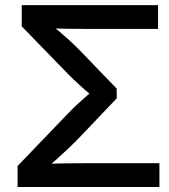

<svg xmlns="http://www.w3.org/2000/svg" viewBox="-20 -748 676 768"><path d="M50.3 0V-84L254.9 -296.9Q273.4 -316.4 294.7 -335.7Q315.9 -355 335.2 -371.8Q354.5 -388.7 368.2 -400.4V-347.7Q354.5 -359.4 335.2 -375.5Q315.9 -391.6 295.2 -410.6Q274.4 -429.7 254.9 -449.2L66.9 -642.6V-727.5H612.3V-632.3H335Q292 -632.3 253.9 -632.8Q215.8 -633.3 181.6 -635.3L174.3 -658.2Q191.4 -644 211.2 -627.4Q231 -610.8 253.2 -590.8Q275.4 -570.8 298.8 -546.9L446.8 -393.6V-354.5L298.8 -199.2Q272.9 -172.4 248 -148.9Q223.1 -125.5 200.9 -106Q178.7 -86.4 161.1 -71.3L168 -92.3Q205.6 -94.2 246.6 -94.7Q287.6 -95.2 335 -95.2H617.7V0Z"/></svg>

Font: Inter 18pt Medium
Style: Regular
Weight: 500
Designer: Rasmus Andersson
Foundry: rsms
Version: Version 4.001;git-66647c0bb